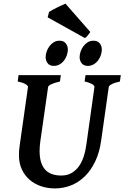

<svg xmlns="http://www.w3.org/2000/svg" viewBox="-20 -1033 692 1068"><path d="M647 -579.6Q616.2 -572.8 601.1 -564.5Q585.9 -556.2 585 -549.3L542.5 -250Q533.7 -186 510.3 -136.5Q486.8 -86.9 452.9 -53.2Q418.9 -19.5 376 -2.2Q333 15.1 284.7 15.1Q244.6 15.1 208.5 2.9Q172.4 -9.3 145 -32.7Q117.7 -56.2 101.6 -90.6Q85.4 -125 85.4 -169.9Q85.4 -195.8 89.8 -226.1L135.7 -549.3Q136.7 -555.2 123.5 -564Q110.4 -572.8 78.6 -579.6L83 -615.2H318.4L313.5 -579.6Q282.7 -572.8 265.6 -564.5Q248.5 -556.2 247.6 -549.3L204.6 -249Q202.6 -234.9 201.4 -220.7Q200.2 -206.5 200.2 -193.8Q200.2 -125.5 229.7 -91.1Q259.3 -56.6 320.8 -56.6Q352.5 -56.6 376.5 -69.8Q400.4 -83 417.5 -106.2Q434.6 -129.4 445.1 -160.9Q455.6 -192.4 460.4 -229L505.4 -549.3Q505.9 -552.2 503.2 -556.2Q500.5 -560.1 494.1 -564Q487.8 -567.9 477.1 -572Q466.3 -576.2 450.7 -579.6L455.6 -615.2H651.9ZM357.4 -757.3Q357.4 -742.7 352.1 -726.6Q346.7 -710.4 336.7 -697Q326.7 -683.6 312 -675Q297.4 -666.5 279.3 -666.5Q255.9 -666.5 244.9 -681.4Q233.9 -696.3 233.9 -715.3Q233.9 -730 239.3 -745.8Q244.6 -761.7 254.6 -775.4Q264.6 -789.1 278.8 -797.9Q293 -806.6 311 -806.6Q334.5 -806.6 345.9 -791.7Q357.4 -776.9 357.4 -757.3ZM546.4 -757.3Q546.4 -742.7 541 -726.6Q535.6 -710.4 525.6 -697Q515.6 -683.6 501 -675Q486.3 -666.5 468.3 -666.5Q445.3 -666.5 434.1 -681.4Q422.9 -696.3 422.9 -715.3Q422.9 -730 428.2 -745.8Q433.6 -761.7 443.6 -775.4Q453.6 -789.1 467.8 -797.9Q481.9 -806.6 500 -806.6Q523.4 -806.6 534.9 -791.7Q546.4 -776.9 546.4 -757.3ZM482.4 -855Q475.6 -845.2 467.8 -835.4Q460 -825.7 452.1 -821.3L245.1 -936.5L252.9 -966.8Q261.2 -972.2 273.9 -979Q286.6 -985.8 300 -992.4Q313.5 -999 325.4 -1004.4Q337.4 -1009.8 344.2 -1012.7Z"/></svg>

Font: Gentium Basic
Style: Bold Italic
Weight: 700
Italic angle: -8°
Designer: J. Victor Gaultney and Annie Olsen
Foundry: SIL International
Version: Version 1.102; 2013; Maintenance release